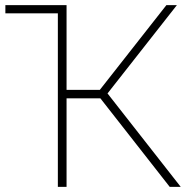

<svg xmlns="http://www.w3.org/2000/svg" viewBox="-20 -730 731 750"><path d="M206 0V-678H1V-710H240V-379H370L630 -710H671L400 -365L686 0H643L372 -346H240V0Z"/></svg>

Font: Raleway ExtraLight
Style: Regular
Weight: 200
Designer: Matt McInerney, Pablo Impallari, Rodrigo Fuenzalida
Foundry: Matt McInerney, Pablo Impallari, Rodrigo Fuenzalida
Version: Version 4.026